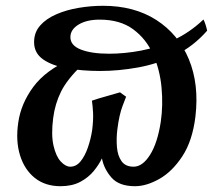

<svg xmlns="http://www.w3.org/2000/svg" viewBox="-20 -623 739 663"><path d="M654.8 -220.2Q644.5 -136.2 609.4 -83Q574.2 -29.8 529.8 -4.9Q485.4 20 446.3 20Q391.1 20 365 -9.8Q338.9 -39.6 332 -76.2Q321.8 -54.7 303.7 -32.5Q285.6 -10.3 257.3 4.9Q229 20 189 20Q136.2 20 100.3 -8.5Q64.5 -37.1 49.1 -86.9Q33.7 -136.7 43 -199.7Q52.2 -265.1 95.2 -323.2Q138.2 -381.3 225.6 -419.4Q228.5 -416.5 244.4 -409.7Q260.3 -402.8 263.2 -398.4Q211.9 -349.1 190.9 -306.9Q169.9 -264.6 163.6 -215.3Q156.2 -157.2 164.8 -120.1Q173.3 -83 189.9 -65.2Q206.5 -47.4 222.7 -47.4Q243.2 -47.4 258.3 -65.9Q273.4 -84.5 283.4 -113.5Q293.5 -142.6 298.3 -173.8Q302.7 -209 301.3 -234.9Q299.8 -260.7 297.4 -275.4Q318.4 -282.7 348.6 -291Q378.9 -299.3 394.5 -304.2Q400.9 -299.3 408.2 -294.2Q415.5 -289.1 415.5 -289.1Q415.5 -289.1 403.6 -258.1Q391.6 -227.1 385.3 -176.8Q381.3 -145 383.8 -115.2Q386.2 -85.4 399.7 -66.4Q413.1 -47.4 441.4 -47.4Q472.2 -47.4 498 -88.1Q523.9 -128.9 535.2 -202.6Q543.5 -259.3 537.8 -320.8Q532.2 -382.3 508.5 -435.5Q484.9 -488.8 439.7 -522Q394.5 -555.2 324.2 -555.2Q279.3 -555.2 251.2 -538.1Q223.1 -521 223.1 -494.6Q223.1 -465.8 259.8 -451.7Q296.4 -437.5 356.9 -437.5Q409.7 -437.5 466.8 -448.2Q523.9 -459 579.6 -484.9Q635.3 -510.7 682.6 -555.7Q686.5 -548.3 690.2 -536.6Q693.8 -524.9 695.3 -517.1Q647.9 -462.9 586.2 -432.6Q524.4 -402.3 457 -390.1Q389.6 -377.9 325.7 -377.9Q264.6 -377.9 212.6 -387Q160.6 -396 129.2 -417.7Q97.7 -439.5 97.7 -477.5Q97.7 -511.2 118.7 -534.9Q139.6 -558.6 174.6 -573.7Q209.5 -588.9 251.7 -595.9Q293.9 -603 335.9 -603Q443.4 -603 519.8 -554Q596.2 -504.9 632.1 -418.5Q668 -332 654.8 -220.2Z"/></svg>

Font: Gentium Plus
Style: Bold Italic
Weight: 700
Italic angle: -8°
Designer: Victor Gaultney, Annie Olsen, Iska Routamaa, Becca Hirsbrunner
Foundry: SIL International
Version: Version 6.101